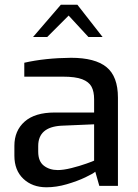

<svg xmlns="http://www.w3.org/2000/svg" viewBox="-20 -788 586 814"><path d="M41 -128V-170Q41 -234 84.5 -272.5Q128 -311 212 -311H379V-367Q379 -400 368 -420.5Q357 -441 328.5 -452Q300 -463 247 -463H83V-522Q171 -542 281 -543Q383 -543 431.5 -503.5Q480 -464 480 -374V0H401L384 -60Q375 -52 341.5 -36Q308 -20 263.5 -7Q219 6 177 6Q117 6 79 -30Q41 -66 41 -128ZM379 -107V-261L239 -255Q142 -249 142 -169V-145Q142 -104 166 -85.5Q190 -67 225 -67Q249 -67 283 -75.5Q317 -84 346.5 -94.5Q376 -105 379 -107ZM238 -768H308L415 -631H355L271 -722L180 -631H120Z"/></svg>

Font: Exo Medium
Style: Regular
Weight: 500
Designer: Natanael Gama
Foundry: Natanael Gama
Version: Version 1.500; ttfautohint (v1.6)